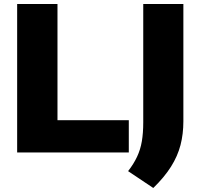

<svg xmlns="http://www.w3.org/2000/svg" viewBox="-20 -760 1000 957"><path d="M65.5 0V-740H266.5V-161H622V0ZM744 177 618.5 93Q646.5 57 663.2 21.2Q680 -14.5 687 -55.8Q694 -97 694 -150.5V-740H894V-155Q894 -92.5 879.8 -37.2Q865.5 18 832.5 70.5Q799.5 123 744 177Z"/></svg>

Font: Encode Sans SC SemiExpanded ExtraBold
Style: Regular
Weight: 800
Width: 6
Designer: Multiple Designers
Foundry: Impallari Type
Version: Version 3.002